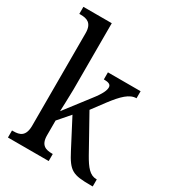

<svg xmlns="http://www.w3.org/2000/svg" viewBox="-183 -863 875 967"><g transform="rotate(30 254.0 -380.0)"><path d="M15 0H252V-41H248C213 -41 180 -49 180 -108V-194L239 -262L323 -101C370 -10 392 0 496 0H508V-41H505C468 -41 443 -72 413 -125L301 -326L357 -401C402 -460 437 -495 477 -495V-536H287V-495C315 -495 329 -489 329 -472C329 -456 320 -432 283 -385L176 -246C176 -249 180 -339 180 -375V-760H15V-719H23C58 -719 91 -710 91 -651V-113C91 -50 59 -41 23 -41H15Z"/></g></svg>

Font: Noto Serif Bengali Condensed
Style: Regular
Weight: 400
Width: 3
Designer: Juan Bruce, Universal Thirst, Indian Type Foundry and the Monotype Design Team.
Foundry: Monotype Imaging Inc.
Version: Version 2.003